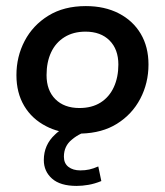

<svg xmlns="http://www.w3.org/2000/svg" viewBox="-20 -429 542 631"><path d="M232 182Q178 182 151 158Q124 134 124 97Q124 47 161 13Q167 7 174 2Q151 -4 132 -14Q85 -38 59.5 -81Q34 -124 34 -182Q34 -243 61 -294.5Q88 -346 139 -377.5Q190 -409 262 -409Q324 -409 370.5 -385Q417 -361 442.5 -318Q468 -275 468 -217Q468 -156 441 -104.5Q414 -53 364 -22Q316 8 247 10Q230 18 216 30Q190 51 190 86Q190 108 205 119.5Q220 131 244 131Q260 131 273.5 128Q287 125 303 118L313 166Q291 175 270.5 178.5Q250 182 232 182ZM241 -74Q282 -74 310.5 -92Q339 -110 354 -142.5Q369 -175 369 -217Q369 -267 340 -296Q311 -325 261 -325Q221 -325 192 -307Q163 -289 148 -257Q133 -225 133 -182Q133 -132 162 -103Q191 -74 241 -74Z"/></svg>

Font: Rokkitt SemiBold SemiBold
Style: Italic
Weight: 600
Italic angle: -9°
Version: Version 3.103